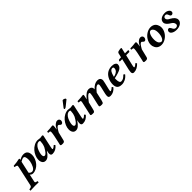

<svg xmlns="http://www.w3.org/2000/svg" viewBox="373 -2327 4221 4221"><g transform="rotate(-45 2483.0 -216.5)"><path d="M304.2 -352.1Q302.2 -342.3 296.9 -320.8L242.2 -73.2Q272.9 -32.2 314.9 -32.2Q339.8 -32.2 362.1 -51Q384.3 -69.8 399.2 -98.4Q414.1 -127 425.3 -160.2Q436.5 -193.4 441.7 -222.9Q446.8 -252.4 446.8 -272.9Q446.8 -388.2 397 -388.2Q360.4 -388.2 304.2 -352.1ZM231 -22.9 192.9 150.9Q191.9 155.8 191.9 163.1Q191.9 174.3 198.5 180.9Q205.1 187.5 210.7 189Q216.3 190.4 226.1 191.9L245.1 194.8Q251 196.3 251 203.1V232.9L249 234.9Q181.2 232.9 142.1 232.9Q125 232.9 112.8 233.9L-4.9 237.8L-6.8 235.8V207Q-6.8 201.2 2.9 199.2L22 195.8Q46.4 191.9 58.6 181.6Q70.8 171.4 75.2 150.9L174.8 -300.8Q181.2 -328.6 181.2 -341.8Q181.2 -371.6 112.8 -376Q110.8 -383.3 112.5 -394Q114.3 -404.8 118.2 -410.2Q160.6 -412.6 214.8 -419.9Q269 -427.2 298.8 -436Q321.8 -436 321.8 -417Q320.8 -412.6 318.1 -405Q315.4 -397.5 314.9 -395Q384.3 -439 446.8 -439Q575.2 -439 575.2 -289.1Q575.2 -237.3 553 -183.3Q530.8 -129.4 494.6 -86.9Q458.5 -44.4 407.5 -17.3Q356.4 9.8 303.2 9.8Q281.2 9.8 265.1 2.2Q249 -5.4 231 -22.9Z M884.8 -226.1Q902.3 -271.5 908.9 -304Q915.5 -336.4 917 -377.9Q914.1 -397 883.8 -397Q846.7 -397 814 -368.7Q781.2 -340.3 761.7 -299.1Q742.2 -257.8 731 -216.3Q719.7 -174.8 719.7 -144Q719.7 -116.7 729.5 -100.8Q739.3 -85 757.8 -85Q785.2 -85 815.7 -120.1Q846.2 -155.3 884.8 -226.1ZM1048.8 -415Q1046.9 -407.2 1041 -379.4Q1035.2 -351.6 1027.8 -319.8L985.8 -124Q979 -89.4 979 -80.1Q979 -63 989.7 -63Q998.5 -63 1020.5 -76.4Q1042.5 -89.8 1060.1 -109.9Q1069.3 -109.9 1077.6 -100.3Q1085.9 -90.8 1088.9 -82Q1055.2 -39.1 1009.3 -14.6Q963.4 9.8 910.6 9.8Q857.9 9.8 857.9 -47.9Q857.9 -74.7 865.7 -106.9L870.6 -125L866.7 -127Q818.4 -53.7 778.6 -22Q738.8 9.8 695.8 9.8Q645.5 9.8 620.1 -26.4Q594.7 -62.5 594.7 -118.2Q594.7 -172.9 619.1 -230.2Q643.6 -287.6 683.1 -333.7Q722.7 -379.9 777.6 -409.4Q832.5 -439 889.6 -439Q912.1 -439 928.7 -434.1Q946.3 -430.2 964.8 -430.2Q987.8 -430.2 1001 -435.1Q1014.6 -439 1025.9 -439Q1037.1 -439 1043 -432.4Q1048.8 -425.8 1048.8 -415Z M1163.6 -17.1Q1163.6 -22.5 1169.2 -43Q1174.8 -63.5 1176.3 -71.8L1213.4 -243.2Q1228.5 -323.2 1228.5 -352.1Q1228.5 -380.4 1210.4 -381.8L1170.4 -384.8Q1166 -391.1 1166.7 -404.1Q1167.5 -417 1172.4 -422.9Q1208 -422.9 1259.8 -427Q1311.5 -431.2 1338.4 -436Q1348.6 -436 1355.5 -429.2Q1362.3 -422.4 1362.3 -412.1Q1362.3 -371.6 1352.5 -325.2L1349.6 -311L1352.5 -309.1Q1383.8 -374.5 1422.9 -406.7Q1461.9 -439 1498.5 -439Q1525.4 -439 1543 -422.4Q1560.5 -405.8 1560.5 -379.9Q1560.5 -353 1545.2 -331.5Q1529.8 -310.1 1506.3 -310.1Q1488.8 -310.1 1465.3 -335.9Q1453.6 -351.1 1440.4 -351.1Q1419.9 -351.1 1396.5 -323Q1373 -294.9 1336.4 -228L1298.3 -71.8Q1296.9 -65.9 1293.5 -51.3Q1290 -36.6 1288.3 -31Q1286.6 -25.4 1281.7 -15.4Q1276.9 -5.4 1271 -1.5Q1265.1 2.4 1254.4 6.1Q1243.7 9.8 1229.5 9.8Q1190.9 9.8 1177.2 4.9Q1163.6 0 1163.6 -17.1Z M1828.1 -226.1Q1845.7 -271.5 1852.3 -304Q1858.9 -336.4 1860.4 -377.9Q1857.4 -397 1827.1 -397Q1790 -397 1757.3 -368.7Q1724.6 -340.3 1705.1 -299.1Q1685.5 -257.8 1674.3 -216.3Q1663.1 -174.8 1663.1 -144Q1663.1 -116.7 1672.9 -100.8Q1682.6 -85 1701.2 -85Q1728.5 -85 1759 -120.1Q1789.6 -155.3 1828.1 -226.1ZM1992.2 -415Q1990.2 -407.2 1984.4 -379.4Q1978.5 -351.6 1971.2 -319.8L1929.2 -124Q1922.4 -89.4 1922.4 -80.1Q1922.4 -63 1933.1 -63Q1941.9 -63 1963.9 -76.4Q1985.8 -89.8 2003.4 -109.9Q2012.7 -109.9 2021 -100.3Q2029.3 -90.8 2032.2 -82Q1998.5 -39.1 1952.6 -14.6Q1906.7 9.8 1854 9.8Q1801.3 9.8 1801.3 -47.9Q1801.3 -74.7 1809.1 -106.9L1814 -125L1810.1 -127Q1761.7 -53.7 1721.9 -22Q1682.1 9.8 1639.2 9.8Q1588.9 9.8 1563.5 -26.4Q1538.1 -62.5 1538.1 -118.2Q1538.1 -172.9 1562.5 -230.2Q1586.9 -287.6 1626.5 -333.7Q1666 -379.9 1720.9 -409.4Q1775.9 -439 1833 -439Q1855.5 -439 1872.1 -434.1Q1889.6 -430.2 1908.2 -430.2Q1931.2 -430.2 1944.3 -435.1Q1958 -439 1969.2 -439Q1980.5 -439 1986.3 -432.4Q1992.2 -425.8 1992.2 -415ZM1796.4 -538.1 1897.9 -668.9Q1903.8 -670.9 1914.1 -670.9Q1930.2 -670.9 1946.5 -663.6Q1962.9 -656.2 1974.1 -645V-624L1839.4 -516.1Q1819.3 -500 1799.3 -500Q1793.5 -500 1788.8 -504.9Q1784.2 -509.8 1785.2 -514.2Q1787.1 -526.4 1796.4 -538.1Z M2287.6 -318.8 2285.6 -310.1H2286.6Q2351.1 -385.7 2392.1 -412.4Q2433.1 -439 2471.7 -439Q2514.2 -439 2540 -417.2Q2565.9 -395.5 2565.9 -353Q2565.9 -346.7 2564.9 -340.8Q2653.8 -439 2744.6 -439Q2790 -439 2814 -415.8Q2837.9 -392.6 2837.9 -350.1Q2837.9 -337.9 2824.7 -283.2L2786.6 -124Q2778.8 -88.9 2778.8 -77.1Q2778.8 -71.3 2782.2 -67.1Q2785.6 -63 2790.5 -63Q2799.3 -63 2821.3 -76.4Q2843.3 -89.8 2860.8 -109.9Q2870.1 -109.9 2878.4 -100.3Q2886.7 -90.8 2889.6 -82Q2856 -39.1 2810.1 -14.6Q2764.2 9.8 2714.8 9.8Q2682.6 9.8 2668.2 -2.4Q2653.8 -14.6 2653.8 -45.9Q2653.8 -75.7 2662.6 -115.2L2699.7 -274.9Q2709 -315.4 2709 -328.1Q2709 -352.5 2701.4 -360.8Q2693.8 -369.1 2681.6 -369.1Q2654.8 -369.1 2623.5 -341.6Q2592.3 -314 2546.9 -257.8L2504.9 -71.8Q2496.1 -33.2 2487.8 -16.6Q2479.5 0 2468.8 4.9Q2458 9.8 2434.6 9.8Q2396 9.8 2383.3 3.2Q2370.6 -3.4 2370.6 -17.1Q2370.6 -27.3 2380.9 -71.8L2427.7 -274.9Q2436.5 -313.5 2436.5 -334Q2436.5 -354.5 2431.6 -361.8Q2426.8 -369.1 2417 -369.1Q2392.6 -369.1 2361.3 -336.4Q2330.1 -303.7 2272 -228L2233.9 -71.8Q2226.6 -41.5 2221.9 -27.1Q2217.3 -12.7 2209 -3.2Q2200.7 6.3 2191.2 8.1Q2181.6 9.8 2162.6 9.8Q2129.4 9.8 2114.5 4.6Q2099.6 -0.5 2099.6 -13.2Q2099.6 -18.6 2111.8 -71.8L2169.9 -332Q2172.9 -346.7 2172.9 -358.9Q2172.9 -379.4 2153.8 -380.9L2113.8 -383.8Q2109.4 -390.1 2110.1 -403.6Q2110.8 -417 2115.7 -422.9Q2149.4 -422.9 2208.3 -427.5Q2267.1 -432.1 2292 -436Q2308.6 -436 2308.6 -418Q2308.6 -410.2 2305.7 -395.5Q2302.7 -380.9 2296.6 -356.2Q2290.5 -331.5 2287.6 -318.8Z M3202.6 -360.8Q3202.6 -380.9 3194.6 -388.9Q3186.5 -397 3168.5 -397Q3156.2 -397 3146.2 -393.8Q3136.2 -390.6 3124.3 -380.6Q3112.3 -370.6 3102.1 -353.5Q3091.8 -336.4 3080.6 -306.6Q3069.3 -276.9 3059.6 -235.8Q3077.1 -238.8 3095 -244.1Q3112.8 -249.5 3132.8 -260Q3152.8 -270.5 3167.7 -283.9Q3182.6 -297.4 3192.6 -317.4Q3202.6 -337.4 3202.6 -360.8ZM3052.2 -199.2Q3051.3 -191.4 3051.3 -165Q3051.3 -49.8 3104.5 -49.8Q3140.6 -49.8 3169.4 -65.4Q3198.2 -81.1 3240.7 -124Q3249.5 -124 3259 -116Q3268.6 -107.9 3272.5 -99.1Q3230 -44.4 3175.8 -17.3Q3121.6 9.8 3068.4 9.8Q3024.9 9.8 2995.1 -1.5Q2965.3 -12.7 2950 -33.7Q2934.6 -54.7 2928.5 -78.9Q2922.4 -103 2922.4 -134.8Q2922.4 -176.3 2931.6 -217.5Q2940.9 -258.8 2961.9 -299.1Q2982.9 -339.4 3012.9 -370.1Q3043 -400.9 3088.4 -419.9Q3133.8 -439 3188.5 -439Q3249 -439 3282.2 -418Q3315.4 -397 3315.4 -368.2Q3315.4 -304.2 3258.3 -267.3Q3201.2 -230.5 3052.2 -199.2Z M3402.3 -118.2 3463.4 -381.8H3393.1Q3387.2 -381.8 3387.2 -383.8Q3387.2 -385.3 3389.4 -396.2Q3391.6 -407.2 3392.1 -409.2Q3396 -424.3 3420.4 -425.8L3473.1 -429.2L3486.3 -479Q3488.3 -486.3 3490.5 -497.6Q3492.7 -508.8 3494.1 -515.4Q3495.6 -522 3498.8 -530.8Q3502 -539.6 3505.6 -544.7Q3509.3 -549.8 3515.6 -554.4Q3522 -559.1 3530.3 -561Q3578.1 -573.2 3604 -573.2Q3626 -573.2 3626 -564Q3626 -558.6 3622.1 -540.8Q3618.2 -522.9 3612.5 -501.2Q3606.9 -479.5 3606 -474.1L3596.2 -429.2H3695.3Q3703.6 -423.3 3698.5 -404.5Q3693.4 -385.7 3684.1 -381.8H3585.9L3526.4 -127Q3519 -91.8 3519 -84Q3519 -65.9 3530.3 -65.9Q3539.1 -65.9 3560.8 -79.3Q3582.5 -92.8 3600.1 -112.8Q3609.4 -112.8 3617.9 -103.3Q3626.5 -93.8 3629.4 -85Q3590.3 -41.5 3542 -15.9Q3493.7 9.8 3443.4 9.8Q3392.1 9.8 3392.1 -46.9Q3392.1 -69.8 3402.3 -118.2Z M3748 -17.1Q3748 -22.5 3753.7 -43Q3759.3 -63.5 3760.7 -71.8L3797.9 -243.2Q3813 -323.2 3813 -352.1Q3813 -380.4 3794.9 -381.8L3754.9 -384.8Q3750.5 -391.1 3751.2 -404.1Q3752 -417 3756.8 -422.9Q3792.5 -422.9 3844.2 -427Q3896 -431.2 3922.9 -436Q3933.1 -436 3939.9 -429.2Q3946.8 -422.4 3946.8 -412.1Q3946.8 -371.6 3937 -325.2L3934.1 -311L3937 -309.1Q3968.3 -374.5 4007.3 -406.7Q4046.4 -439 4083 -439Q4109.9 -439 4127.4 -422.4Q4145 -405.8 4145 -379.9Q4145 -353 4129.6 -331.5Q4114.3 -310.1 4090.8 -310.1Q4073.2 -310.1 4049.8 -335.9Q4038.1 -351.1 4024.9 -351.1Q4004.4 -351.1 3981 -323Q3957.5 -294.9 3920.9 -228L3882.8 -71.8Q3881.3 -65.9 3877.9 -51.3Q3874.5 -36.6 3872.8 -31Q3871.1 -25.4 3866.2 -15.4Q3861.3 -5.4 3855.5 -1.5Q3849.6 2.4 3838.9 6.1Q3828.1 9.8 3814 9.8Q3775.4 9.8 3761.7 4.9Q3748 0 3748 -17.1Z M4352.1 -387.2Q4314 -387.2 4287.8 -330.3Q4261.7 -273.4 4261.7 -189.9Q4261.7 -147.9 4271 -116.7Q4280.3 -85.4 4294.4 -70.3Q4308.6 -55.2 4321.8 -48.6Q4335 -42 4346.7 -42Q4384.8 -42 4410.9 -98.6Q4437 -155.3 4437 -238.8Q4437 -272.9 4430.7 -300Q4424.3 -327.1 4414.8 -343Q4405.3 -358.9 4393.3 -369.4Q4381.3 -379.9 4371.3 -383.5Q4361.3 -387.2 4352.1 -387.2ZM4296.9 9.8Q4260.7 9.8 4231.2 -2Q4201.7 -13.7 4183.3 -32Q4165 -50.3 4152.8 -74Q4140.6 -97.7 4135.7 -119.6Q4130.9 -141.6 4130.9 -162.1Q4130.9 -231.4 4168.9 -295.7Q4207 -359.9 4270.3 -399.4Q4333.5 -439 4401.9 -439Q4438 -439 4467.5 -427.2Q4497.1 -415.5 4515.4 -397.2Q4533.7 -378.9 4545.9 -355.2Q4558.1 -331.5 4563 -309.6Q4567.9 -287.6 4567.9 -267.1Q4567.9 -197.8 4529.8 -133.5Q4491.7 -69.3 4428.5 -29.8Q4365.2 9.8 4296.9 9.8Z M4612.3 -82Q4612.3 -105 4626.5 -121.6Q4640.6 -138.2 4660.2 -138.2Q4676.8 -138.2 4688.5 -127.2Q4700.2 -116.2 4708 -100.6Q4715.8 -85 4724.6 -69.6Q4733.4 -54.2 4748.8 -43.2Q4764.2 -32.2 4786.1 -32.2Q4811 -32.2 4829.1 -46.9Q4847.2 -61.5 4847.2 -81.1Q4847.2 -112.8 4831.3 -136.5Q4815.4 -160.2 4781.2 -181.2L4755.4 -196.8Q4715.8 -221.7 4692.6 -252.7Q4669.4 -283.7 4669.4 -311Q4669.4 -369.6 4716.8 -404.3Q4764.2 -439 4844.2 -439Q4895.5 -439 4934.3 -412.6Q4973.1 -386.2 4973.1 -351.1Q4973.1 -329.1 4958 -313.5Q4942.9 -297.9 4921.4 -297.9Q4904.8 -297.9 4894.3 -308.1Q4883.8 -318.4 4878.4 -333Q4873 -347.7 4867.2 -362.1Q4861.3 -376.5 4849.1 -386.7Q4836.9 -397 4817.4 -397Q4794.4 -397 4777.8 -382.6Q4761.2 -368.2 4761.2 -347.2Q4761.2 -329.1 4773.9 -310.5Q4786.6 -292 4807.1 -279.8L4839.4 -262.2Q4952.1 -199.7 4952.1 -122.1Q4952.1 -64.9 4900.1 -27.6Q4848.1 9.8 4768.6 9.8Q4701.7 9.8 4657 -16.4Q4612.3 -42.5 4612.3 -82Z"/></g></svg>

Font: Common Serif
Style: Bold Italic
Weight: 700
Italic angle: -12°
Designer: Philipp H. Poll, Khaled Hosny
Foundry: Stefan Peev, Context Ltd.
Version: Version 1.026